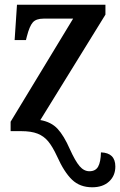

<svg xmlns="http://www.w3.org/2000/svg" viewBox="-20 -556 510 814"><path d="M222 107Q203 66 184.5 43.5Q166 21 139 10.5Q112 0 70 0H25V-40L290 -477H164Q133 -477 119 -461Q105 -445 94 -402L90 -386H42L52 -536H427V-494L151 -47Q197 -39 224 -10Q251 19 276 76Q299 127 317.5 148.5Q336 170 359 170Q385 170 396 150.5Q407 131 408 90Q469 92 469 150Q469 189 442.5 213.5Q416 238 371 238Q319 238 285.5 206Q252 174 222 107Z"/></svg>

Font: Noto Serif NarrowSemiBold
Style: Regular
Weight: 600
Width: 4
Designer: Monotype Design Team
Foundry: Monotype Imaging Inc.
Version: Version 1.001